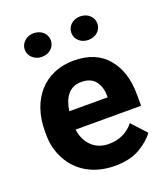

<svg xmlns="http://www.w3.org/2000/svg" viewBox="-136 -825 811 930"><g transform="rotate(-20 270.0 -359.5)"><path d="M297.9 9.8C349.1 9.8 392.1 0 426.8 -20C460.9 -40 486.3 -62 502.9 -85.9L434.6 -160.2C402.8 -119.6 357.4 -100.1 306.6 -100.1C270 -100.1 240.2 -111.3 217.8 -133.8C195.3 -155.8 181.6 -185.1 177.2 -220.7H514.6V-279.3C514.6 -356.9 494.6 -419.9 454.6 -467.3C414.6 -514.6 356.9 -538.1 282.2 -538.1C129.4 -538.1 34.7 -425.8 34.7 -265.6V-246.1C34.7 -198.7 45.4 -155.8 66.4 -117.2C108.4 -39.6 188.5 9.8 297.9 9.8ZM280.8 -428.2C313.5 -428.2 337.4 -418.5 353 -398.4C368.2 -378.4 376 -354 376.5 -325.2V-314.5H178.7C188.5 -382.8 219.7 -428.2 280.8 -428.2ZM78.1 -668C78.1 -650.9 84.5 -636.7 97.7 -625C110.4 -613.3 126 -607.4 145 -607.4C184.1 -607.4 212.4 -634.3 212.4 -668C212.4 -702.6 184.1 -729 145 -729C126 -729 110.4 -723.1 97.7 -711.4C84.5 -699.7 78.1 -685.1 78.1 -668ZM317.9 -667.5C317.9 -633.8 346.2 -607.4 384.8 -607.4C423.3 -607.4 452.1 -633.8 452.1 -667.5C452.1 -702.1 423.3 -728.5 384.8 -728.5C346.2 -728.5 317.9 -702.1 317.9 -667.5Z"/></g></svg>

Font: Vazirmatn
Style: Bold
Weight: 700
Designer: Saber Rastikerdar
Foundry: Saber Rastikerdar
Version: Version 33.003